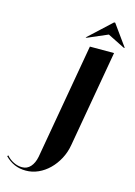

<svg xmlns="http://www.w3.org/2000/svg" viewBox="-193 -920 702 998"><g transform="rotate(15 158.5 -421.5)"><path d="M-64 -38 -59 -43Q-43 -24 -20.5 -13Q2 -2 25 -2Q52 -2 70 -22Q88 -42 95 -77L204 -699H334L243 -180Q236 -139 217.5 -104.5Q199 -70 173 -44.5Q147 -19 115 -4.5Q83 10 48 10Q-18 10 -64 -38ZM293 -853H299L381 -739H375L283 -785L176 -739H170Z"/></g></svg>

Font: Moniqa Black Ita Display
Style: Italic
Weight: 900
Italic angle: -10°
Designer: Rajesh Rajput
Foundry: Rajesh Rajput
Version: Version 1.000